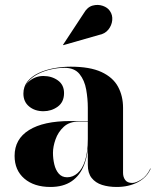

<svg xmlns="http://www.w3.org/2000/svg" viewBox="-20 -733 620 763"><path d="M443.5 10Q411.5 10 385.5 1.8Q359.5 -6.5 344.2 -25.8Q329 -45 329 -77.5V-304.5Q329 -340.5 322.5 -377.2Q316 -414 296 -438.8Q276 -463.5 236 -463.5Q211.5 -463.5 183.8 -457.5Q156 -451.5 131.2 -439Q106.5 -426.5 90.8 -407.2Q75 -388 75 -361H74Q74 -392.5 97.8 -411.8Q121.5 -431 152.5 -431Q185.5 -431 210 -413.5Q234.5 -396 234.5 -363Q234.5 -327.5 209.5 -309.2Q184.5 -291 152.5 -291Q118.5 -291 95.8 -309.8Q73 -328.5 73 -361Q73 -389 89.2 -409.2Q105.5 -429.5 132.8 -442.5Q160 -455.5 193.5 -461.8Q227 -468 261 -468Q337.5 -468 383.2 -446.8Q429 -425.5 449 -388.5Q469 -351.5 469 -304.5V-46Q469 -29.5 477.5 -17.8Q486 -6 505.5 -6Q520 -6 541.8 -19.8Q563.5 -33.5 577.5 -63.5L579 -63Q564 -28 527.8 -9Q491.5 10 443.5 10ZM180.5 10Q115.5 10 76.8 -23.2Q38 -56.5 38 -113.5Q38 -180.5 95.5 -216.2Q153 -252 259.5 -252H375.5V-250H294Q256 -250 233.5 -229.2Q211 -208.5 200.8 -179.5Q190.5 -150.5 190.5 -125.5Q190.5 -102 195.8 -79.8Q201 -57.5 213.5 -43Q226 -28.5 247 -28.5Q269.5 -28.5 288.2 -44.8Q307 -61 318 -94.8Q329 -128.5 329 -180.5H331Q331 -121 314.5 -78.2Q298 -35.5 264.8 -12.8Q231.5 10 180.5 10ZM231.5 -553.5 230.5 -555 313 -680.5Q327 -705 348 -710.8Q369 -716.5 388.5 -709.8Q408 -703 417 -689Q428 -673 426 -652.5Q424 -632 410.5 -615.2Q397 -598.5 373 -594Z"/></svg>

Font: Bodoni Moda 96pt
Style: Bold
Weight: 700
Version: Version 2.005